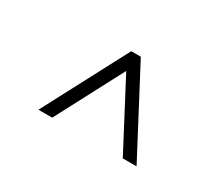

<svg xmlns="http://www.w3.org/2000/svg" viewBox="-67 -900 729 627"><g transform="rotate(30 298.0 -586.5)"><path d="M113 -428H165L298 -681L431 -428H483L316 -745H280Z"/></g></svg>

Font: Mluvka ExtraLight
Style: Regular
Weight: 200
Designer: Modified by Jiří Krblich, Original typeface by Gumpita Rahayu
Foundry: Gumpita Rahayu & Jiří Krblich
Version: Version 2.000;Glyphs 3.1.1 (3134)